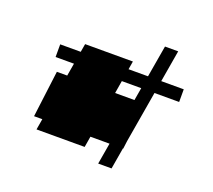

<svg xmlns="http://www.w3.org/2000/svg" viewBox="-119 -856 1124 1012"><g transform="rotate(20 443.5 -350.0)"><path d="M523 0 643 -700H717L598 0ZM120 -119 153 -380H654L620 -119ZM156 -58 243 -568H511L426 -58ZM120 -451V-522H813V-451Z"/></g></svg>

Font: Lexend Tera Light
Style: Regular
Weight: 300
Designer: Bonnie Shaver-Troup, Thomas Jockin
Foundry: Lexend
Version: Version 1.007